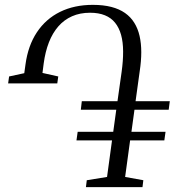

<svg xmlns="http://www.w3.org/2000/svg" viewBox="-20 -771 742 791"><path d="M334 0 337.5 -28.5 421 -42 441.5 -192.5H295L300 -228H446.5L459 -319H313L317 -354H464L481 -474.5Q487.5 -521 487.2 -559.5Q487 -598 478.8 -627.5Q470.5 -657 454.2 -677.2Q438 -697.5 412.2 -708Q386.5 -718.5 351 -718.5Q309.5 -718.5 276.8 -704Q244 -689.5 220.2 -662.2Q196.5 -635 181.5 -596.5Q166.5 -558 160 -509.5L155 -470.5L220 -456L216 -427.5H13.5L17.5 -456L80 -469.5L85 -505.5Q95.5 -583 132 -638Q168.5 -693 227.2 -722Q286 -751 362.5 -751Q405.5 -751 438.5 -742.5Q471.5 -734 495 -717.5Q518.5 -701 533.2 -677.2Q548 -653.5 555 -623Q562 -592.5 562 -556Q562 -519.5 555.5 -477L538.5 -354H679.5L675 -319H534L521.5 -228H662L657 -192.5H516L495.5 -42L570.5 -28.5L567 0Z"/></svg>

Font: Merriweather 96pt Light
Style: Italic
Weight: 300
Italic angle: -7.8°
Version: Version 2.101